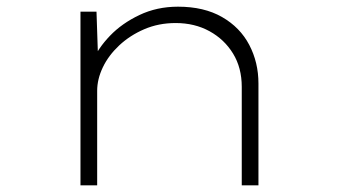

<svg xmlns="http://www.w3.org/2000/svg" viewBox="-20 -555 1018 575"><path d="M221 0V-520H269L274 -370L258 -373Q274 -411 309.5 -448Q345 -485 397.5 -510Q450 -535 513 -535Q591 -535 645 -504Q699 -473 726.5 -420.5Q754 -368 754 -305V0H704V-295Q704 -352 678 -394.5Q652 -437 607.5 -461.5Q563 -486 506 -486Q455 -486 412 -467.5Q369 -449 337 -419Q305 -389 288 -353.5Q271 -318 271 -283V0H247Q241 0 235.5 0Q230 0 221 0Z"/></svg>

Font: Lexend Zetta ExtraLight
Style: Regular
Weight: 250
Version: Version 1.007